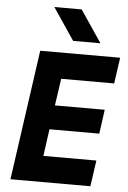

<svg xmlns="http://www.w3.org/2000/svg" viewBox="-62 -984 686 1029"><g transform="rotate(5 281.5 -470.0)"><path d="M34 0 133 -700H563L543 -560H258L237 -415H505L487 -285H219L199 -140H484L464 0ZM304 -768 188 -940H335L451 -768Z"/></g></svg>

Font: Finlandica
Style: Italic
Weight: 400
Italic angle: -8°
Designer: Niklas Ekholm, Juho Hiilivirta, Jaakko Suomalainen
Foundry: Helsinki Type Studio
Version: Version 1.064